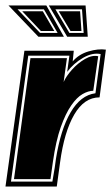

<svg xmlns="http://www.w3.org/2000/svg" viewBox="-47 -680 406 700"><path d="M-27 0 42 -495H222L218 -456Q240 -482 275.5 -492.5Q311 -503 339 -499L316 -325Q260 -325 223.5 -262Q187 -199 172 -88L160 0ZM-7 -18H144Q150 -53 152.5 -68.5Q155 -84 157 -101Q174 -208 210.5 -270.5Q247 -333 301 -340L320 -483Q290 -489 255.5 -469Q221 -449 198 -418L206 -477H56ZM4 -27 64 -468H197L185 -381Q194 -402 215.5 -426Q237 -450 263 -465Q289 -480 311 -475L293 -349Q275 -349 254 -337Q233 -325 213 -296Q192 -266 174.5 -216.5Q157 -167 146 -91L137 -27ZM93 -546 -16 -660H122L186 -546ZM198 -546 131 -660H265L273 -546ZM99 -560H163L113 -646H17ZM206 -560H258L252 -646H155ZM102 -567 34 -639H109L151 -567ZM210 -567 167 -639H245L250 -567Z"/></svg>

Font: Alumni Sans Collegiate One SC
Style: Italic
Weight: 400
Italic angle: -8°
Designer: Robert E. Leuschke
Foundry: Robert E. Leuschke
Version: Version 1.100